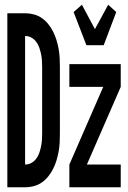

<svg xmlns="http://www.w3.org/2000/svg" viewBox="-20 -791 540 811"><path d="M11 0V-735H86Q105 -735 123.5 -730Q142 -725 157 -714.5Q172 -704 184 -689Q196 -674 204.5 -657Q213 -640 218.5 -622Q224 -604 227.5 -585Q231 -566 232 -547Q233 -528 233 -509V-226Q233 -207 232 -188Q231 -169 227.5 -150Q224 -131 218.5 -113Q213 -95 204.5 -78Q196 -61 184 -46Q172 -31 157 -20.5Q142 -10 123.5 -5Q105 0 86 0ZM86 -96Q100 -96 112 -102.5Q124 -109 132.5 -120Q141 -131 145.5 -144Q150 -157 153 -170.5Q156 -184 157 -198Q158 -212 158 -226V-509Q158 -523 157 -537Q156 -551 153 -564.5Q150 -578 145.5 -591Q141 -604 132.5 -615Q124 -626 112 -632.5Q100 -639 86 -639ZM345 -600 291 -740 326 -771 381 -668 437 -771 471 -740 418 -600ZM273 0V-96L416 -424H273V-520H490V-424L347 -96H490V0Z"/></svg>

Font: Iosevka
Style: Bold
Weight: 700
Monospace: yes
Designer: Belleve Invis
Foundry: Belleve Invis
Version: Version 32.5.0; ttfautohint (v1.8.4)